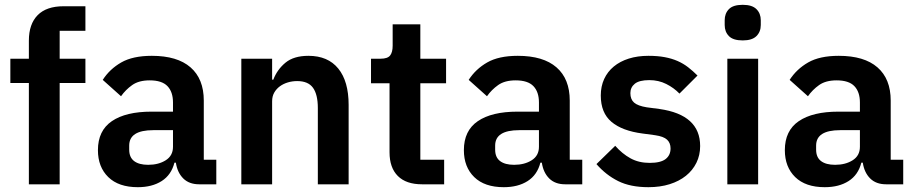

<svg xmlns="http://www.w3.org/2000/svg" viewBox="-20 -766 3804 798"><path d="M100 -421H23V-522H100V-597Q100 -666 136.5 -703Q173 -740 244 -740H335V-638H228V-522H335V-421H228V0H100Z M808 0Q766 0 741.5 -24.5Q717 -49 711 -90H705Q692 -39 652 -13.5Q612 12 553 12Q473 12 430 -30Q387 -72 387 -142Q387 -223 445 -262.5Q503 -302 610 -302H699V-340Q699 -384 676 -408Q653 -432 602 -432Q557 -432 529.5 -412.5Q502 -393 483 -366L407 -434Q436 -479 484 -506.5Q532 -534 611 -534Q717 -534 772 -486Q827 -438 827 -348V-102H879V0ZM596 -81Q639 -81 669 -100Q699 -119 699 -156V-225H617Q517 -225 517 -161V-144Q517 -112 537.5 -96.5Q558 -81 596 -81Z M983 0V-522H1111V-435H1116Q1132 -477 1166.5 -505.5Q1201 -534 1262 -534Q1343 -534 1386 -481Q1429 -428 1429 -330V0H1301V-317Q1301 -373 1281 -401Q1261 -429 1215 -429Q1195 -429 1176.5 -423.5Q1158 -418 1143.5 -407.5Q1129 -397 1120 -381.5Q1111 -366 1111 -345V0Z M1734 0Q1668 0 1633.5 -34.5Q1599 -69 1599 -133V-420H1522V-522H1562Q1591 -522 1601.5 -535.5Q1612 -549 1612 -576V-665H1727V-522H1834V-420H1727V-102H1826V0Z M2329 0Q2287 0 2262.5 -24.5Q2238 -49 2232 -90H2226Q2213 -39 2173 -13.5Q2133 12 2074 12Q1994 12 1951 -30Q1908 -72 1908 -142Q1908 -223 1966 -262.5Q2024 -302 2131 -302H2220V-340Q2220 -384 2197 -408Q2174 -432 2123 -432Q2078 -432 2050.5 -412.5Q2023 -393 2004 -366L1928 -434Q1957 -479 2005 -506.5Q2053 -534 2132 -534Q2238 -534 2293 -486Q2348 -438 2348 -348V-102H2400V0ZM2117 -81Q2160 -81 2190 -100Q2220 -119 2220 -156V-225H2138Q2038 -225 2038 -161V-144Q2038 -112 2058.5 -96.5Q2079 -81 2117 -81Z M2675 12Q2600 12 2549 -13.5Q2498 -39 2459 -84L2537 -160Q2566 -127 2600.5 -108Q2635 -89 2680 -89Q2726 -89 2746.5 -105Q2767 -121 2767 -149Q2767 -172 2752.5 -185.5Q2738 -199 2703 -204L2651 -211Q2566 -222 2521.5 -259.5Q2477 -297 2477 -369Q2477 -407 2491 -437.5Q2505 -468 2531 -489.5Q2557 -511 2593.5 -522.5Q2630 -534 2675 -534Q2713 -534 2742.5 -528.5Q2772 -523 2796 -512.5Q2820 -502 2840 -486.5Q2860 -471 2879 -452L2804 -377Q2781 -401 2749 -417Q2717 -433 2679 -433Q2637 -433 2618.5 -418Q2600 -403 2600 -379Q2600 -353 2615.5 -339.5Q2631 -326 2668 -320L2721 -313Q2890 -289 2890 -159Q2890 -121 2874.5 -89.5Q2859 -58 2831 -35.5Q2803 -13 2763.5 -0.5Q2724 12 2675 12Z M3067 -598Q3027 -598 3009.5 -616Q2992 -634 2992 -662V-682Q2992 -710 3009.5 -728Q3027 -746 3067 -746Q3106 -746 3124 -728Q3142 -710 3142 -682V-662Q3142 -634 3124 -616Q3106 -598 3067 -598ZM3003 -522H3131V0H3003Z M3663 0Q3621 0 3596.5 -24.5Q3572 -49 3566 -90H3560Q3547 -39 3507 -13.5Q3467 12 3408 12Q3328 12 3285 -30Q3242 -72 3242 -142Q3242 -223 3300 -262.5Q3358 -302 3465 -302H3554V-340Q3554 -384 3531 -408Q3508 -432 3457 -432Q3412 -432 3384.5 -412.5Q3357 -393 3338 -366L3262 -434Q3291 -479 3339 -506.5Q3387 -534 3466 -534Q3572 -534 3627 -486Q3682 -438 3682 -348V-102H3734V0ZM3451 -81Q3494 -81 3524 -100Q3554 -119 3554 -156V-225H3472Q3372 -225 3372 -161V-144Q3372 -112 3392.5 -96.5Q3413 -81 3451 -81Z"/></svg>

Font: IBM Plex Sans KR SmBld
Style: Regular
Weight: 600
Designer: Mike Abbink; Paul van der Laan; Pieter van Rosmalen; Wujin Sim; Chorong Kim; Dohee Lee;
Foundry: Sandoll Inc.
Version: Version 1.002